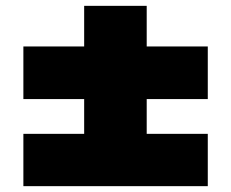

<svg xmlns="http://www.w3.org/2000/svg" viewBox="-20 -646 791 657"><path d="M60 -9V-188H268V-307H60V-487H268V-626H482V-487H691V-307H482V-188H691V-9Z"/></svg>

Font: Georama Extra Expanded ExtraBold
Style: Regular
Weight: 800
Width: 8
Designer: Jean-Baptiste Levee
Foundry: Production Type
Version: Version 1.000